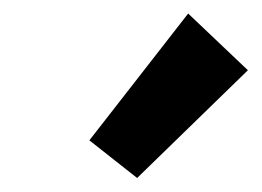

<svg xmlns="http://www.w3.org/2000/svg" viewBox="-20 -825 383 281"><path d="M180.7 -564.5 110.8 -619.6 255.4 -805.2 342.8 -722.2Z"/></svg>

Font: Reddit Sans ExtraBold
Style: Italic
Weight: 800
Italic angle: -11.25°
Designer: Stephen Hutchings
Version: Version 1.013